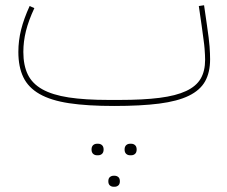

<svg xmlns="http://www.w3.org/2000/svg" viewBox="-20 -392 866 732"><path d="M415 12Q313 12 243.5 1.5Q174 -9 131 -33.5Q88 -58 69 -97.5Q50 -137 50 -194Q50 -237 60.5 -279Q71 -321 93 -369L111 -361Q89 -314 79 -274Q69 -234 69 -194Q69 -143 86 -108Q103 -73 141.5 -51.5Q180 -30 242 -20.5Q304 -11 395 -11H435Q526 -11 588.5 -19Q651 -27 689.5 -45Q728 -63 745 -92Q762 -121 762 -164Q762 -172 761.5 -182Q761 -192 760 -206Q759 -220 756 -241Q753 -262 749 -293L738 -369L758 -372L769 -296Q773 -268 775.5 -248.5Q778 -229 779 -214.5Q780 -200 780.5 -188.5Q781 -177 781 -166Q781 -116 762 -82Q743 -48 700 -27Q657 -6 587 3Q517 12 415 12ZM476 200Q467 200 461 194.5Q455 189 455 178Q455 167 461 161.5Q467 156 476 156H480Q489 156 495 161.5Q501 167 501 178Q501 189 495 194.5Q489 200 480 200ZM413 320Q405 320 399 315Q393 310 393 299Q393 288 399 283Q405 278 413 278H417Q425 278 431 283Q437 288 437 299Q437 310 431 315Q425 320 417 320ZM350 200Q341 200 335 194.5Q329 189 329 178Q329 167 335 161.5Q341 156 350 156H354Q363 156 369 161.5Q375 167 375 178Q375 189 369 194.5Q363 200 354 200Z"/></svg>

Font: IBM Plex Sans Arabic Thin
Style: Regular
Weight: 100
Designer: Mike Abbink, Paul van der Laan, Pieter van Rosmalen, Wael Morcos, Khajak Apelian
Foundry: Bold Monday
Version: Version 1.101